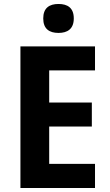

<svg xmlns="http://www.w3.org/2000/svg" viewBox="-20 -1041 554 968"><path d="M275 -1021C229 -1021 198 -1001 198 -948C198 -895 229 -875 275 -875C320 -875 352 -895 352 -948C352 -1001 321 -1021 275 -1021ZM459 -93V-215H228V-403H443V-524H228V-686H459V-807H83V-93Z"/></svg>

Font: Noto Sans Kannada UI SemiCondensed
Style: Bold
Weight: 700
Width: 4
Designer: Jelle Bosma - Monotype Design Team
Foundry: Monotype Imaging Inc.
Version: Version 2.005